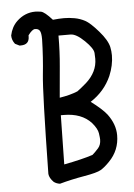

<svg xmlns="http://www.w3.org/2000/svg" viewBox="-55 -846 610 876"><g transform="rotate(-5 250.0 -408.0)"><path d="M184 -12Q168 -14 156 -23Q137 -42 135 -61Q141 -435 149.5 -514Q158 -593 160 -676Q160 -705 153.5 -715Q147 -725 132 -725Q119 -725 100 -699V-694Q100 -656 61 -656H55L35 -666Q21 -684 21 -705Q29 -744 55 -769Q92 -804 140 -804Q149 -804 165.5 -801.5Q182 -799 217 -760Q246 -763 268 -763Q291 -763 316 -758.5Q341 -754 363.5 -742Q386 -730 423 -687.5Q460 -645 467 -613Q471 -594 471 -575Q471 -530 451 -482Q421 -414 356 -372Q407 -334 428 -307Q463 -260 463 -210Q463 -141 415 -92Q393 -69 374.5 -58Q356 -47 297 -37Q238 -27 184 -12ZM211 -98Q294 -114 343 -130Q354 -139 371 -158Q384 -173 384 -197Q384 -204 381 -225.5Q378 -247 354 -275Q310 -323 228 -323H215ZM217 -403Q267 -411 300 -425Q319 -439 342 -459Q394 -506 394 -566Q394 -571 393 -592Q392 -613 354.5 -649.5Q317 -686 291 -686H236Q236 -613 229.5 -543.5Q223 -474 217 -403Z"/></g></svg>

Font: Xiaolai Mono SC
Style: Regular
Weight: 400
Monospace: yes
Designer: LXGW / Nozomi Seto
Version: Version 3.113;September 30, 2024